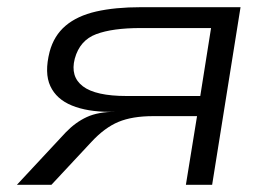

<svg xmlns="http://www.w3.org/2000/svg" viewBox="-20 -514 770 534"><path d="M27 0 163 -146Q190 -174 221.5 -188.5Q253 -203 300 -203H303H285Q223 -203 180 -220.5Q137 -238 120 -274.5Q103 -311 118 -370Q130 -415 162.5 -442.5Q195 -470 247.5 -482Q300 -494 372 -494H649L570 0H497L528 -191H406Q348 -191 309.5 -175Q271 -159 234 -119L123 0ZM332 -247H537L567 -436H371Q293 -436 247.5 -419Q202 -402 188 -351Q175 -301 210.5 -274Q246 -247 332 -247Z"/></svg>

Font: Nunito Sans 7pt Expanded Light
Style: Italic
Weight: 300
Width: 7
Italic angle: -9°
Designer: Vernon Adams
Foundry: Vernon Adams
Version: Version 3.101;gftools[0.9.27]